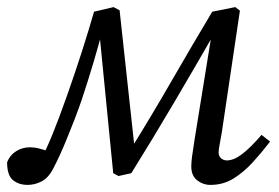

<svg xmlns="http://www.w3.org/2000/svg" viewBox="-25 -508 787 541"><path d="M53 13Q28 13 11.5 -0.5Q-5 -14 -5 -51Q3 -71 20.5 -82Q38 -93 60 -93Q65 -93 73 -92Q81 -91 95 -87Q109 -83 131 -73L97 -39L90 -59Q99 -75 107 -92.5Q115 -110 123.5 -131Q132 -152 142 -178.5Q152 -205 164 -239Q187 -304 206 -363.5Q225 -423 240 -475L295 -488L312 -479L357 -65H329L343 -87Q402 -182 458.5 -280Q515 -378 573 -475L638 -488L651 -478L600 -135Q597 -116 594 -101.5Q591 -87 591 -78Q591 -68 598 -62Q605 -56 614 -56Q634 -56 657.5 -74Q681 -92 712 -128L736 -109Q713 -79 687.5 -51Q662 -23 633 -5Q604 13 568 13Q547 13 530.5 0Q514 -13 514 -39Q514 -50 516 -66Q518 -82 523 -113L578 -453L600 -435H591L583 -421Q525 -320 465.5 -219Q406 -118 345 -20L309 -12L294 -20L254 -426L265 -427Q253 -381 237.5 -329Q222 -277 205 -226Q195 -197 184.5 -170Q174 -143 164 -118.5Q154 -94 144.5 -73Q135 -52 126 -35Q112 -7 92.5 3Q73 13 53 13Z"/></svg>

Font: Source Serif 4
Style: Italic
Weight: 400
Italic angle: -12°
Designer: Frank Grießhammer
Foundry: Adobe Systems Incorporated
Version: Version 4.004;hotconv 1.0.116;makeotfexe 2.5.65601